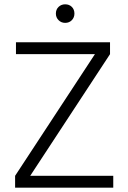

<svg xmlns="http://www.w3.org/2000/svg" viewBox="-20 -870 595 890"><path d="M505 0H50V-55L420 -619H54V-674H490V-619L120 -55H505ZM325 -807Q325 -789 313 -776.5Q301 -764 282 -764Q264 -764 251.5 -776.5Q239 -789 239 -807Q239 -826 251.5 -838Q264 -850 282 -850Q301 -850 313 -838Q325 -826 325 -807Z"/></svg>

Font: Hind Vadodara Light
Style: Regular
Weight: 300
Designer: Hitesh Malaviya
Foundry: Indian Type Foundry
Version: Version 1.000;PS 1.0;hotconv 1.0.86;makeotf.lib2.5.63406; tt